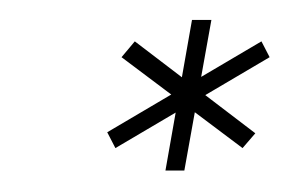

<svg xmlns="http://www.w3.org/2000/svg" viewBox="-20 -768 284 188"><path d="M93 -623 244 -712 236 -727.5 85 -638.5ZM217.5 -623 230 -637.5 112 -727.5 99 -712ZM142 -601H160.5L187 -748.5H168Z"/></svg>

Font: Anybody Condensed ExtraLight
Style: Italic
Weight: 250
Width: 3
Italic angle: -10°
Version: Version 1.113;gftools[0.9.25]